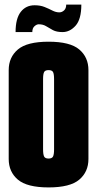

<svg xmlns="http://www.w3.org/2000/svg" viewBox="-20 -810 424 838"><path d="M192 8Q98 8 58 -26Q18 -60 18 -116V-504Q18 -560 58 -594Q98 -628 192 -628Q286 -628 326 -594Q366 -560 366 -504V-116Q366 -60 326 -26Q286 8 192 8ZM192 -118Q207 -118 211.5 -127Q216 -136 216 -158V-464Q216 -487 211.5 -495.5Q207 -504 192 -504Q177 -504 172.5 -495.5Q168 -487 168 -465V-158Q168 -136 172.5 -127Q177 -118 192 -118ZM48 -670Q48 -729 70.5 -758Q93 -787 131 -787Q156 -787 174.5 -779.5Q193 -772 208.5 -764Q224 -756 239 -756Q250 -756 259.5 -764.5Q269 -773 269 -790H335Q335 -726 310 -698Q285 -670 253 -670Q227 -670 211 -678.5Q195 -687 181.5 -695.5Q168 -704 149 -704Q140 -704 130.5 -695.5Q121 -687 121 -670Z"/></svg>

Font: Smooch Sans Black
Style: Regular
Weight: 900
Designer: Robert E. Leuschke
Foundry: Robert E. Leuschke
Version: Version 1.010; ttfautohint (v1.8.3)